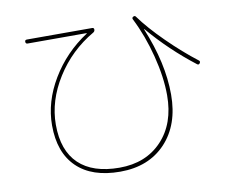

<svg xmlns="http://www.w3.org/2000/svg" viewBox="-82 -827 1164 971"><g transform="rotate(-10 500.0 -341.5)"><path d="M110.4 -679.7Q100.6 -679.7 100.1 -689.9Q99.6 -700.2 110.4 -700.2H445.3Q455.1 -700.2 455.1 -690.9Q455.1 -681.6 447.3 -676.8Q327.1 -607.4 253.4 -490.2Q179.7 -373 179.7 -250Q179.7 -117.2 251.5 -48.8Q323.2 19.5 460 19.5Q595.7 19.5 677.7 -67.4Q759.8 -154.3 759.8 -299.8Q759.8 -392.6 731.4 -503.4Q703.1 -614.3 656.2 -707Q651.4 -715.8 660.2 -720.7Q668.9 -725.6 673.8 -717.8Q719.7 -654.3 796.9 -578.1Q874 -502 949.2 -444.3Q956.1 -438.5 950.2 -430.2Q944.3 -421.9 936.5 -427.7Q808.6 -526.4 705.1 -648.4Q705.1 -649.4 704.1 -649.4Q703.1 -649.4 703.1 -647.5Q780.3 -461.9 780.3 -299.8Q780.3 -144.5 693.4 -52.2Q606.4 40 460 40Q315.4 40 237.8 -35.2Q160.2 -110.4 160.2 -250Q160.2 -371.1 229.5 -486.8Q298.8 -602.5 414.1 -677.7V-678.7Q414.1 -679.7 413.1 -679.7Z"/></g></svg>

Font: Rounded-X Mgen+ 1m thin
Style: Regular
Weight: 100
Designer: [Source Han Sans]
Ryoko NISHIZUKA  (kana & ideographs); Paul D. Hunt (Latin, Greek & Cyrillic); Wenlong ZHANG  (bopomofo
Version: Version 1.059.20150602